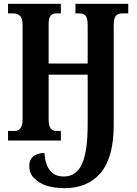

<svg xmlns="http://www.w3.org/2000/svg" viewBox="-20 -734 714 1003"><path d="M317 249Q293 249 266 245.5Q239 242 214 233Q182 220 157.5 196Q133 172 133 131Q133 102 152.5 84Q172 66 212 65Q216 124 240.5 156Q265 188 314 188Q378 188 408 123Q438 58 438 -83V-344H234V-111Q234 -78 244 -64Q254 -50 274 -50H298V0H22V-50H56Q75 -50 86.5 -64Q98 -78 98 -111V-603Q98 -639 84 -651.5Q70 -664 49 -664H22V-714H298V-664H274Q254 -664 244 -651.5Q234 -639 234 -605V-402H438V-602Q438 -639 427.5 -651.5Q417 -664 394 -664H374V-714H650V-664H617Q597 -664 585.5 -651.5Q574 -639 574 -602V-81Q574 88 506.5 168.5Q439 249 317 249Z"/></svg>

Font: Noto Serif ExtraCondensed
Style: Bold
Weight: 700
Width: 2
Designer: Monotype Design Team
Foundry: Monotype Imaging Inc.
Version: Version 2.014; ttfautohint (v1.8.4.7-5d5b)